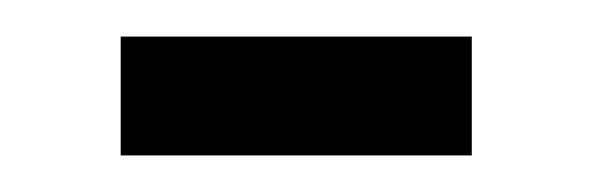

<svg xmlns="http://www.w3.org/2000/svg" viewBox="-20 -830 324 105"><path d="M46 -745V-810H238V-745Z"/></svg>

Font: Oswald
Style: Regular
Weight: 400
Designer: Vernon Adams
Foundry: Vernon Adams
Version: Version 4.103; ttfautohint (v1.8.3)